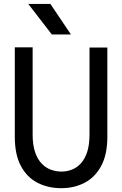

<svg xmlns="http://www.w3.org/2000/svg" viewBox="-20 -976 640 1006"><path d="M301.5 10Q232 10 176.8 -18.2Q121.5 -46.5 89.5 -106.2Q57.5 -166 57.5 -260V-728H151V-271.5Q151 -217 163.5 -179.8Q176 -142.5 197.5 -119.8Q219 -97 246.2 -87Q273.5 -77 302.5 -77Q330 -77 356.2 -87Q382.5 -97 403.5 -119.8Q424.5 -142.5 436.8 -179.8Q449 -217 449 -271.5V-727H542.5V-260Q542.5 -166 510 -106.2Q477.5 -46.5 423 -18.2Q368.5 10 301.5 10ZM251.5 -795.5 128 -955.5H244L351.5 -795.5Z"/></svg>

Font: Spline Sans Mono
Style: Regular
Weight: 400
Monospace: yes
Designer: Eben Sorkin, Mirko Velimirovic
Foundry: Sorkin Type
Version: Version 1.004